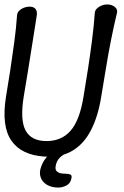

<svg xmlns="http://www.w3.org/2000/svg" viewBox="-20 -697 559 867"><path d="M113 -667Q132 -667 140.5 -656.5Q149 -646 146 -627Q137 -569 127 -506.5Q117 -444 107 -381Q97 -318 87 -260Q70 -154 96 -107Q122 -60 190 -60Q258 -60 299 -107Q340 -154 357 -260Q367 -318 377 -383.5Q387 -449 395.5 -514.5Q404 -580 408 -638Q409 -650 417.5 -658.5Q426 -667 438.5 -672Q451 -677 464 -677Q477 -677 488 -672Q499 -667 505 -658.5Q511 -650 508 -638Q494 -580 481 -514.5Q468 -449 457.5 -383.5Q447 -318 437 -260Q423 -172 391 -109.5Q359 -47 306.5 -16Q254 15 180 10Q76 3 31 -62.5Q-14 -128 7 -260Q17 -318 26.5 -381Q36 -444 44.5 -507Q53 -570 57 -628Q58 -640 66.5 -648.5Q75 -657 87.5 -662Q100 -667 113 -667ZM244 150Q213 150 192 137.5Q171 125 163.5 103.5Q156 82 166 55Q178 22 200 4Q222 -14 243 -22Q264 -30 271 -31L293 -10Q293 -10 279 -4.5Q265 1 250 15Q235 29 231 55Q229 71 238 78Q247 85 260 86.5Q273 88 283 88Q291 88 298 91.5Q305 95 303 106Q299 131 280 140.5Q261 150 244 150Z"/></svg>

Font: Winky Sans Light
Style: Italic
Weight: 300
Italic angle: -8.97852°
Designer: Simon Atzbach
Foundry: typofactur
Version: Version 1.205